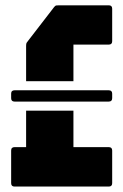

<svg xmlns="http://www.w3.org/2000/svg" viewBox="-20 -686 454 706"><path d="M33.5 0Q21 0 21 -12.5V-132.5Q21 -145 33.5 -145H76V-279H250V-145H380Q392.5 -145 392.5 -132.5V-12.5Q392.5 0 380 0ZM33.5 -312.5Q21 -312.5 21 -325V-341.5Q21 -354 33.5 -354H380Q392.5 -354 392.5 -341.5V-325Q392.5 -312.5 380 -312.5ZM76 -387.5V-517.5Q76 -526 78 -528.8Q80 -531.5 84.5 -537.5L179 -660Q183 -665.5 187.8 -666Q192.5 -666.5 199 -666.5H380Q392.5 -666.5 392.5 -654V-534.5Q392.5 -522 380 -522H250V-387.5Z"/></svg>

Font: Jaro 24pt
Style: Regular
Weight: 400
Designer: Agyei Archer, Celine Hurka, Mirko Velimirović
Version: Version 1.000